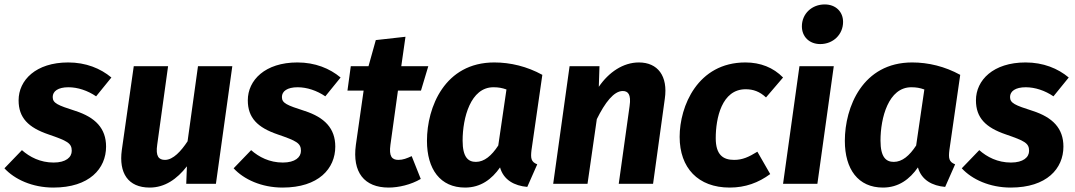

<svg xmlns="http://www.w3.org/2000/svg" viewBox="-38 -830 4854 867"><path d="M270 -548C124 -548 46 -468 46 -377C46 -298 90 -254 181 -223C265 -194 286 -184 286 -149C286 -120 260 -96 204 -96C144 -96 96 -121 61 -152L-18 -70C28 -20 108 17 203 17C366 17 441 -69 441 -168C441 -251 392 -300 303 -329C222 -355 200 -364 200 -392C200 -418 224 -436 271 -436C313 -436 358 -421 396 -395L465 -480C416 -521 350 -548 270 -548Z M638 17C706 17 761 -21 806 -79L803 0H937L1011 -531H856L809 -192C780 -148 744 -108 707 -108C679 -108 664 -124 672 -177L721 -531H566L512 -152C498 -49 540 17 638 17Z M1305 -548C1159 -548 1081 -468 1081 -377C1081 -298 1125 -254 1216 -223C1300 -194 1321 -184 1321 -149C1321 -120 1295 -96 1239 -96C1179 -96 1131 -121 1096 -152L1017 -70C1063 -20 1143 17 1238 17C1401 17 1476 -69 1476 -168C1476 -251 1427 -300 1338 -329C1257 -355 1235 -364 1235 -392C1235 -418 1259 -436 1306 -436C1348 -436 1393 -421 1431 -395L1500 -480C1451 -521 1385 -548 1305 -548Z M1759 -421H1863L1896 -531H1774L1793 -664L1659 -649L1626 -531H1546L1531 -421H1604L1569 -176C1552 -52 1607 17 1717 17C1762 17 1818 4 1862 -22L1821 -125C1799 -115 1782 -108 1761 -108C1731 -108 1718 -125 1725 -176Z M2194 -548C1970 -548 1890 -346 1890 -194C1890 -66 1950 17 2062 17C2133 17 2183 -21 2220 -74C2236 -17 2285 9 2343 14L2388 -88C2359 -99 2358 -117 2362 -152L2411 -492C2342 -530 2267 -548 2194 -548ZM2190 -436C2213 -436 2229 -433 2249 -426L2212 -173C2182 -127 2149 -99 2111 -99C2076 -99 2051 -120 2051 -195C2051 -298 2087 -436 2190 -436Z M2847 -548C2776 -548 2711 -504 2666 -438L2669 -531H2534L2460 0H2615L2657 -292C2694 -367 2734 -419 2774 -419C2797 -419 2813 -405 2805 -351L2756 0H2911L2964 -384C2979 -487 2932 -548 2847 -548Z M3328 -548C3112 -548 3031 -350 3031 -212C3031 -72 3114 17 3257 17C3328 17 3387 -5 3440 -44L3382 -145C3343 -121 3315 -108 3277 -108C3227 -108 3194 -131 3194 -206C3194 -296 3221 -427 3329 -427C3363 -427 3392 -417 3421 -390L3498 -480C3454 -525 3396 -548 3328 -548Z M3666 -631C3724 -631 3769 -674 3769 -731C3769 -777 3736 -810 3686 -810C3628 -810 3583 -768 3583 -711C3583 -665 3616 -631 3666 -631ZM3727 -531H3572L3498 0H3653Z M4081 -548C3857 -548 3777 -346 3777 -194C3777 -66 3837 17 3949 17C4020 17 4070 -21 4107 -74C4123 -17 4172 9 4230 14L4275 -88C4246 -99 4245 -117 4249 -152L4298 -492C4229 -530 4154 -548 4081 -548ZM4077 -436C4100 -436 4116 -433 4136 -426L4099 -173C4069 -127 4036 -99 3998 -99C3963 -99 3938 -120 3938 -195C3938 -298 3974 -436 4077 -436Z M4593 -548C4447 -548 4369 -468 4369 -377C4369 -298 4413 -254 4504 -223C4588 -194 4609 -184 4609 -149C4609 -120 4583 -96 4527 -96C4467 -96 4419 -121 4384 -152L4305 -70C4351 -20 4431 17 4526 17C4689 17 4764 -69 4764 -168C4764 -251 4715 -300 4626 -329C4545 -355 4523 -364 4523 -392C4523 -418 4547 -436 4594 -436C4636 -436 4681 -421 4719 -395L4788 -480C4739 -521 4673 -548 4593 -548Z"/></svg>

Font: Fira Sans
Style: Bold Italic
Weight: 700
Italic angle: -8°
Designer: bBox Type GmbH & Carrois Corporate GbR & Edenspiekermann AG
Foundry: bBox Type GmbH & Carrois Corporate GbR & Edenspiekermann AG
Version: Version 4.301;PS 004.301;hotconv 1.0.88;makeotf.lib2.5.64775